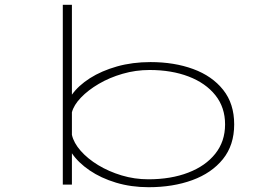

<svg xmlns="http://www.w3.org/2000/svg" viewBox="-20 -770 1140 801"><path d="M242 0V-750H280V-375Q307 -413 355.2 -443.8Q403.5 -474.5 468 -492.8Q532.5 -511 608 -511Q707 -511 786 -482Q865 -453 911 -395.2Q957 -337.5 957 -251Q957 -164.5 910 -106.2Q863 -48 782.2 -18.5Q701.5 11 600 11Q527 11 464 -8Q401 -27 353.8 -59.2Q306.5 -91.5 280 -130.5V0ZM604 -478Q546 -478 491.5 -462.2Q437 -446.5 392.2 -420.2Q347.5 -394 317.8 -363Q288 -332 280 -301.5V-207.5Q287.5 -174 316.5 -141Q345.5 -108 389.5 -81.2Q433.5 -54.5 487.5 -38.2Q541.5 -22 599 -22Q693 -22 765.2 -49.8Q837.5 -77.5 878.2 -128.8Q919 -180 919 -251Q919 -322 878.5 -372.8Q838 -423.5 766.8 -450.8Q695.5 -478 604 -478Z"/></svg>

Font: Trispace Expanded Thin
Style: Regular
Weight: 100
Width: 7
Designer: Tyler Finck
Foundry: Etcetera Type Company
Version: Version 1.210; ttfautohint (v1.8.3)